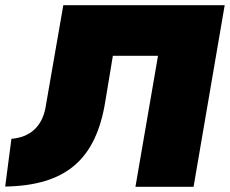

<svg xmlns="http://www.w3.org/2000/svg" viewBox="-35 -720 886 740"><path d="M831 -700H209L140 -303C126 -231 80 -191 9 -185L-15 -1C219 -5 335 -105 371 -330L400 -505H574L487 0H711Z"/></svg>

Font: Jost* Black
Style: Italic
Weight: 900
Italic angle: -10°
Version: Version 3.7